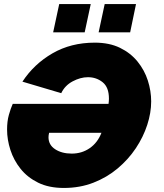

<svg xmlns="http://www.w3.org/2000/svg" viewBox="-20 -925 810 950"><path d="M296 5Q222 5 169 -21Q116 -47 82 -89.5Q48 -132 31.5 -183Q15 -234 15 -284Q15 -325 24 -357Q33 -389 43 -411H517Q518 -418 518.5 -424.5Q519 -431 519 -437Q519 -493 488 -518Q457 -543 415 -543Q378 -543 339.5 -522.5Q301 -502 283 -464L91 -521Q148 -608 239.5 -661Q331 -714 449 -714Q521 -714 573.5 -688.5Q626 -663 660.5 -620.5Q695 -578 711.5 -526.5Q728 -475 728 -423Q728 -367 708.5 -307Q689 -247 652 -191.5Q615 -136 562 -91.5Q509 -47 442 -21Q375 5 296 5ZM335 -165Q385 -165 424 -192Q463 -219 482 -268H223Q220 -256 220 -246Q220 -208 253 -186.5Q286 -165 335 -165ZM243 -765 273 -905H429L399 -765ZM468 -765 498 -905H653L624 -765Z"/></svg>

Font: Raleway Black
Style: Italic
Weight: 900
Italic angle: -12°
Designer: Matt McInerney, Pablo Impallari, Rodrigo Fuenzalida
Foundry: Matt McInerney, Pablo Impallari, Rodrigo Fuenzalida
Version: Version 4.101;RELEASE